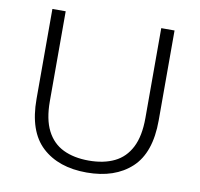

<svg xmlns="http://www.w3.org/2000/svg" viewBox="-77 -749 873 839"><g transform="rotate(10 360.0 -329.0)"><path d="M360 10Q235 10 162 -57.5Q89 -125 89 -269V-668H148V-269Q148 -189 173.5 -139Q199 -89 246.5 -66Q294 -43 360 -43Q426 -43 473.5 -66Q521 -89 546.5 -139Q572 -189 572 -269V-668H631V-269Q631 -125 558 -57.5Q485 10 360 10Z"/></g></svg>

Font: Gantari Light
Style: Regular
Weight: 300
Designer: Anugrah Pasau
Foundry: Lafontype
Version: Version 1.000; ttfautohint (v1.8.3)